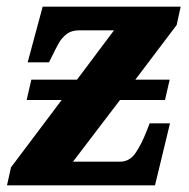

<svg xmlns="http://www.w3.org/2000/svg" viewBox="-20 -556 568 576"><path d="M510 -481 386 -317H489L475 -256H340L199 -71H340Q368 -71 385.5 -95.5Q403 -120 420 -163L429 -186H490L445 0H1L13 -54L165 -256H60L74 -317H211L322 -465H217Q194 -465 179.5 -453.5Q165 -442 156.5 -427Q148 -412 129 -373L127 -369H63L108 -536H522Z"/></svg>

Font: Noto Serif NarrowExtraBold
Style: Italic
Weight: 800
Width: 4
Italic angle: -12°
Designer: Monotype Design Team
Foundry: Monotype Imaging Inc.
Version: Version 1.001